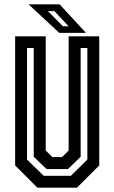

<svg xmlns="http://www.w3.org/2000/svg" viewBox="-20 -868 529 888"><path d="M153 0 50 -103V-700H191.5V-172L222 -141.5H267L297.5 -172V-700H439V-103L336 0ZM182 -55H308L384 -130V-646H353V-143L294 -86H195.5L136 -143V-646H105V-130ZM377.5 -716H254L112 -848H255.5ZM297.5 -746.5 231.5 -816.5H201.5L271 -746.5Z"/></svg>

Font: Tourney Condensed SemiBold
Style: Regular
Weight: 600
Width: 3
Designer: Tyler Finck
Foundry: Etcetera Type Co
Version: Version 1.010; ttfautohint (v1.8.3)